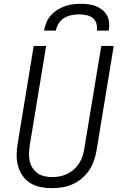

<svg xmlns="http://www.w3.org/2000/svg" viewBox="-20 -975 640 1003"><path d="M252 8Q222 8 193 2.5Q164 -3 140 -17.5Q116 -32 99.5 -55Q83 -78 75 -105.5Q67 -133 67 -163Q67 -193 72 -223L156 -735H221L135 -213Q132 -193 131.5 -172.5Q131 -152 135.5 -132.5Q140 -113 150.5 -97Q161 -81 176.5 -70Q192 -59 212 -54.5Q232 -50 252 -50Q272 -50 291.5 -53.5Q311 -57 330 -66Q349 -75 365 -89Q381 -103 392.5 -120.5Q404 -138 410.5 -157.5Q417 -177 420 -196L509 -735H574L484 -187Q479 -160 470 -134Q461 -108 445 -84.5Q429 -61 407 -42.5Q385 -24 359 -12.5Q333 -1 305.5 3.5Q278 8 252 8ZM210 -815Q214 -836 222 -856.5Q230 -877 245 -894Q260 -911 279 -923Q298 -935 318.5 -942.5Q339 -950 360 -952.5Q381 -955 402 -955Q423 -955 443 -952.5Q463 -950 481.5 -942.5Q500 -935 515 -923Q530 -911 539 -894Q548 -877 550 -856.5Q552 -836 548 -815H486Q489 -834 483.5 -852.5Q478 -871 464 -881.5Q450 -892 431 -896Q412 -900 393 -900Q374 -900 354 -896Q334 -892 316 -881.5Q298 -871 286.5 -852.5Q275 -834 272 -815Z"/></svg>

Font: Iosevka Light Extended
Style: Italic
Weight: 300
Width: 7
Italic angle: -9°
Monospace: yes
Designer: Belleve Invis
Foundry: Belleve Invis
Version: Version 32.5.0; ttfautohint (v1.8.4)